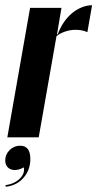

<svg xmlns="http://www.w3.org/2000/svg" viewBox="-55 -525 372 734"><path d="M180 -495 163 -394H166Q174 -417 187.5 -437.5Q201 -458 218.5 -473Q236 -488 256.5 -496.5Q277 -505 297 -505L279 -402Q260 -411 234 -411Q214 -411 194.5 -404.5Q175 -398 161 -387L93 0H-27L60 -495ZM36 115Q17 125 2 125Q-15 125 -25 115Q-35 105 -35 88Q-35 65 -18 48.5Q-1 32 22 32Q61 32 61 83Q61 124 35.5 154Q10 184 -33 189L-34 183Q0 178 20.5 158Q41 138 36 115Z"/></svg>

Font: Moniqa Black Ita Display
Style: Italic
Weight: 900
Italic angle: -10°
Designer: Rajesh Rajput
Foundry: Rajesh Rajput
Version: Version 1.000